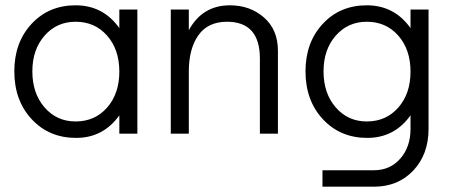

<svg xmlns="http://www.w3.org/2000/svg" viewBox="-20 -504 1699 724"><path d="M430 -468H498V0H430V-69Q369 16 267 16Q165 16 99.5 -54.5Q34 -125 34 -235Q34 -344 99 -414Q164 -484 265 -484Q369 -484 430 -398ZM265 -46Q338 -46 384 -98.5Q430 -151 430 -234Q430 -317 384 -369.5Q338 -422 265 -422Q194 -422 148 -369.5Q102 -317 102 -235Q102 -152 148 -99Q194 -46 265 -46Z M847 -484Q923 -484 975.5 -438Q1028 -392 1028 -313V0H960V-283Q960 -422 836 -422Q764 -422 728 -371Q692 -320 692 -234V0H624V-468H692V-390Q743 -484 847 -484Z M1528 -468H1596V-18Q1596 78 1538.5 139Q1481 200 1390 200H1196V138H1390Q1451 138 1489.5 94Q1528 50 1528 -18V-69Q1467 16 1365 16Q1263 16 1197.5 -54.5Q1132 -125 1132 -235Q1132 -344 1197 -414Q1262 -484 1363 -484Q1467 -484 1528 -398ZM1363 -46Q1436 -46 1482 -98.5Q1528 -151 1528 -234Q1528 -317 1482 -369.5Q1436 -422 1363 -422Q1292 -422 1246 -369.5Q1200 -317 1200 -235Q1200 -152 1246 -99Q1292 -46 1363 -46Z"/></svg>

Font: Didact Gothic
Style: Regular
Weight: 400
Designer: Daniel Johnson
Foundry: Daniel Johnson
Version: Version 2.101;PS 002.101;hotconv 1.0.88;makeotf.lib2.5.64775